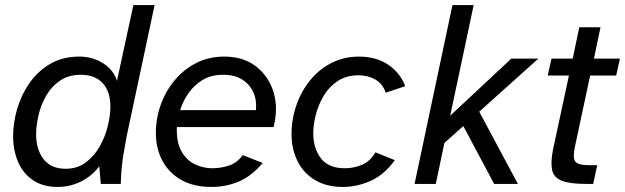

<svg xmlns="http://www.w3.org/2000/svg" viewBox="-20 -728 2474 760"><path d="M208 12Q152 12 112.5 -13.5Q73 -39 52.5 -85Q32 -131 32 -190Q32 -241 47.5 -295.5Q63 -350 95.5 -397.5Q128 -445 177.5 -474.5Q227 -504 294 -504Q346 -504 387.5 -478Q429 -452 443 -408L508 -708H592L481 -187Q476 -162 468 -113.5Q460 -65 458 0H379L373 -70Q345 -32 301.5 -10Q258 12 208 12ZM240 -60Q286 -60 319.5 -85Q353 -110 374.5 -148Q396 -186 406.5 -228.5Q417 -271 417 -305Q417 -366 386.5 -399Q356 -432 300 -432Q252 -432 218 -409Q184 -386 163 -349.5Q142 -313 132.5 -272Q123 -231 123 -196Q123 -136 152.5 -98Q182 -60 240 -60Z M816 12Q748 12 699 -15Q650 -42 623.5 -90.5Q597 -139 597 -202Q597 -260 616.5 -314Q636 -368 672 -411Q708 -454 757.5 -479Q807 -504 868 -504Q943 -504 993 -465.5Q1043 -427 1062.5 -364Q1082 -301 1063 -225H680Q678 -164 698.5 -128.5Q719 -93 752 -77.5Q785 -62 820 -62Q854 -62 886 -72.5Q918 -83 941 -114L1020 -83Q977 -32 926.5 -10Q876 12 816 12ZM693 -292H993Q997 -332 982.5 -363.5Q968 -395 938 -413.5Q908 -432 864 -432Q816 -432 782 -411.5Q748 -391 726 -359Q704 -327 693 -292Z M1337 12Q1272 12 1226.5 -15.5Q1181 -43 1157.5 -90.5Q1134 -138 1134 -198Q1134 -256 1153 -311Q1172 -366 1207 -409.5Q1242 -453 1291.5 -478.5Q1341 -504 1401 -504Q1469 -504 1516.5 -472Q1564 -440 1584 -387L1507 -361Q1495 -396 1466 -413Q1437 -430 1399 -430Q1351 -430 1316.5 -407Q1282 -384 1261 -348.5Q1240 -313 1230 -273.5Q1220 -234 1220 -201Q1220 -140 1250.5 -101Q1281 -62 1345 -62Q1381 -62 1413.5 -76Q1446 -90 1466 -125L1543 -94Q1501 -36 1447 -12Q1393 12 1337 12Z M1621 0 1771 -708H1855L1762 -270L2004 -496H2111L1877 -286L2030 0H1936L1814 -229L1739 -162L1705 0Z M2299 0Q2236 0 2204 -12.5Q2172 -25 2165.5 -55Q2159 -85 2169 -136L2232 -429H2148L2163 -496H2247L2273 -620H2357L2331 -496H2434L2419 -429H2316L2255 -144Q2247 -105 2256.5 -89.5Q2266 -74 2314 -74H2344L2328 0Z"/></svg>

Font: Atkinson Hyperlegible Next
Style: Italic
Weight: 400
Italic angle: -12°
Designer: Elliott Scott, Megan Eiswerth, Linus Boman, Theodore Petrosky, Letters from Sweden
Foundry: Applied Design Works, Letters from Sweden
Version: Version 2.001